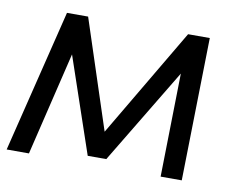

<svg xmlns="http://www.w3.org/2000/svg" viewBox="-67 -581 834 662"><g transform="rotate(10 350.0 -250.0)"><path d="M117 -500H191L316 -119L541 -500H617L607 0H533L540 -362L338 -27H273L159 -362L72 0H-6Z"/></g></svg>

Font: Bellota Text
Style: Bold Italic
Weight: 700
Italic angle: -7.5°
Designer: Kemie Guaida
Foundry: Kemie Guaida
Version: Version 4.001